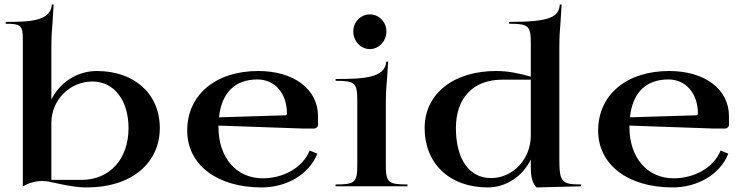

<svg xmlns="http://www.w3.org/2000/svg" viewBox="-20 -816 3275 841"><path d="M5 -712C71 -712 80 -703.8 80 -645V0C107.4 -15.1 135.6 -23.1 164.7 -23.1C178 -23.1 191.4 -21.4 205 -18C260 -6.5 306.5 5 362.1 5C552.8 5 680 -99.6 680 -255C680 -405 568.9 -505 404 -505C317.1 -505 241.8 -454 205 -380.2V-600C205 -656 206.9 -679 210.5 -723C212.2 -743.7 213.7 -768 215 -796H207C202 -724 113.7 -720 5 -720ZM205 -28V-278C205 -378 285.7 -459 385 -459C479.3 -459 543 -376.9 543 -255C543 -119.4 460.6 -28 337 -28Z M800 -244C800 -94.6 930.4 5 1126 5C1231.8 5 1333.2 -49.1 1370 -143L1336.5 -156.6C1304.6 -79.1 1218.7 -35 1131 -35C1015.1 -35 937 -125 937 -260V-265.9L1305 -253H1355C1364.9 -253 1373 -260.2 1373 -269V-307.5C1373 -424.5 1268.2 -505 1111 -505C924.4 -505 800 -400.6 800 -244ZM939.2 -302.1C950.9 -410.2 1009.4 -468 1108 -468C1184.2 -468 1237 -406.5 1237 -318C1237 -314.2 1233.9 -311.1 1230 -311Z M1527.5 -678.5C1527.5 -635.7 1560 -601 1600 -601C1640 -601 1672.5 -635.7 1672.5 -678.5C1672.5 -719.9 1640 -753 1600 -753C1560 -753 1527.5 -719.9 1527.5 -678.5ZM1450 0H1765V-8C1679.5 -8 1670 -16.7 1670 -95V-350C1670 -409.1 1671.7 -429.2 1674.1 -457.4C1675.8 -477.3 1677.9 -502.3 1680 -546H1672C1667 -474 1571.2 -470 1450 -470V-462C1535.5 -462 1545 -453.3 1545 -375V-95C1545 -16.7 1535.5 -8 1450 -8Z M1840 -255C1840 -99 1950.4 5 2116 5C2198.1 5 2269.5 -44.7 2305 -117.3V-87C2305 -51 2307.6 -18.6 2330 5L2525 0V-8C2439.5 -8 2430 -19.5 2430 -120V-600C2430 -656.1 2431.6 -675.9 2435.5 -723C2437.2 -743.7 2438.7 -768 2440 -796H2432C2427.8 -741.6 2391 -720 2210 -720V-712C2295.5 -712 2305 -703.5 2305 -625V-480.2C2252.1 -495.4 2204.2 -505 2152.9 -505C1965.2 -505 1840 -404.4 1840 -255ZM1977 -255C1977 -387.5 2053.1 -467 2180 -467H2305V-222C2305 -119 2227 -36 2131 -36C2034.8 -36 1977 -118.9 1977 -255Z M2600 -244C2600 -94.6 2730.4 5 2926 5C3031.8 5 3133.2 -49.1 3170 -143L3136.5 -156.6C3104.6 -79.1 3018.7 -35 2931 -35C2815.1 -35 2737 -125 2737 -260V-265.9L3105 -253H3155C3164.9 -253 3173 -260.2 3173 -269V-307.5C3173 -424.5 3068.2 -505 2911 -505C2724.4 -505 2600 -400.6 2600 -244ZM2739.2 -302.1C2750.9 -410.2 2809.4 -468 2908 -468C2984.2 -468 3037 -406.5 3037 -318C3037 -314.2 3033.9 -311.1 3030 -311Z"/></svg>

Font: Prida01
Style: Black
Weight: 900
Designer: gluk
Foundry: gluk
Version: Version 00.072